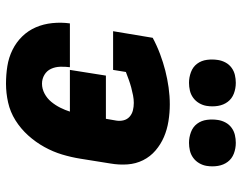

<svg xmlns="http://www.w3.org/2000/svg" viewBox="-103 -695 806 640"><g transform="rotate(90 300.0 -375.0)"><path d="M259 8Q229 8 200.5 3.5Q172 -1 146.5 -13.5Q121 -26 101.5 -46Q82 -66 71 -91.5Q60 -117 57 -146.5Q54 -176 58 -205H204Q202 -189 202.5 -172.5Q203 -156 209.5 -142Q216 -128 229.5 -120Q243 -112 259 -112Q276 -112 292 -120.5Q308 -129 319.5 -143Q331 -157 339 -173Q347 -189 352 -205H213L232 -325H376L382 -360Q384 -372 381 -384Q378 -396 369 -404Q360 -412 348 -415Q336 -418 323 -418Q311 -418 298 -415.5Q285 -413 272 -409.5Q259 -406 246.5 -401.5Q234 -397 221 -392H220L213 -349H84L106 -481Q132 -495 160 -505.5Q188 -516 215.5 -523Q243 -530 271.5 -534Q300 -538 328 -538Q356 -538 384 -533.5Q412 -529 436.5 -518.5Q461 -508 481.5 -490.5Q502 -473 514 -449Q526 -425 528 -397Q530 -369 525 -340L509 -240Q504 -209 495 -179Q486 -149 470 -120Q454 -91 431.5 -66Q409 -41 381 -23.5Q353 -6 321.5 1Q290 8 259 8ZM456 -602Q438 -602 420.5 -608.5Q403 -615 392.5 -629Q382 -643 379.5 -661.5Q377 -680 380 -699Q382 -712 388.5 -724Q395 -736 406 -744Q417 -752 430 -755Q443 -758 456 -758Q475 -758 492 -751.5Q509 -745 519.5 -731Q530 -717 533 -698.5Q536 -680 533 -661Q531 -648 524 -636Q517 -624 506 -616Q495 -608 482 -605Q469 -602 456 -602ZM256 -602Q238 -602 220.5 -608.5Q203 -615 192.5 -629Q182 -643 179.5 -661.5Q177 -680 180 -699Q182 -712 188.5 -724Q195 -736 206 -744Q217 -752 230 -755Q243 -758 256 -758Q275 -758 292 -751.5Q309 -745 319.5 -731Q330 -717 333 -698.5Q336 -680 333 -661Q331 -648 324 -636Q317 -624 306 -616Q295 -608 282 -605Q269 -602 256 -602Z"/></g></svg>

Font: Iosevka Slab Heavy Extended
Style: Italic
Weight: 900
Width: 7
Italic angle: -9°
Monospace: yes
Designer: Belleve Invis
Foundry: Belleve Invis
Version: Version 11.1.0; ttfautohint (v1.8.3)